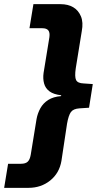

<svg xmlns="http://www.w3.org/2000/svg" viewBox="-67 -725 492 925"><path d="M-47 180 -28 64H34Q56 64 66.5 54Q77 44 81 21L109 -151Q114 -179 127.5 -203.5Q141 -228 165.5 -243.5Q190 -259 227 -262L228 -266Q192 -270 172 -284.5Q152 -299 145.5 -322.5Q139 -346 143 -374L171 -546Q174 -569 165.5 -579Q157 -589 137 -589H75L94 -705H224Q261 -705 286 -690Q311 -675 323 -646Q335 -617 327 -575L298 -396Q292 -355 299.5 -339.5Q307 -324 336 -323L380 -320L362 -206L316 -203Q286 -201 274.5 -185Q263 -169 256 -129L229 50Q219 109 175 144.5Q131 180 70 180Z"/></svg>

Font: Nunito Sans 7pt SemiCondensed ExtraBold
Style: Italic
Weight: 800
Width: 4
Italic angle: -9°
Designer: Vernon Adams
Foundry: Vernon Adams
Version: Version 3.101;gftools[0.9.27]